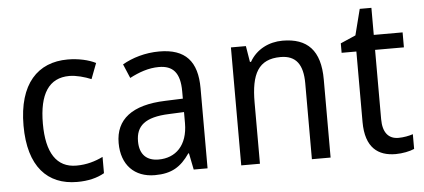

<svg xmlns="http://www.w3.org/2000/svg" viewBox="-47 -759 1917 869"><g transform="rotate(-5 911.0 -324.5)"><path d="M271 10C321 10 362 0 395 -19V-93C360 -76 321 -64 274 -64C184 -64 139 -134 139 -266C139 -401 184 -471 277 -471C308 -471 347 -460 376 -448L403 -519C372 -535 325 -546 276 -546C140 -546 51 -455 51 -265C51 -78 137 10 271 10Z M692 -546C628 -546 569 -528 524 -502L551 -438C593 -460 637 -476 684 -476C747 -476 780 -443 780 -357V-324L700 -321C548 -316 473 -256 473 -149C473 -49 532 10 624 10C701 10 743 -17 783 -75H786L801 0H864V-364C864 -486 811 -546 692 -546ZM712 -260 780 -263V-213C780 -111 724 -59 647 -59C595 -59 561 -87 561 -149C561 -218 601 -256 712 -260Z M1252 -546C1191 -546 1133 -518 1102 -463H1097L1085 -536H1017V0H1102V-278C1102 -408 1136 -473 1237 -473C1307 -473 1338 -430 1338 -345V0H1423V-355C1423 -487 1365 -546 1252 -546Z M1737 -62C1692 -62 1666 -92 1666 -153V-468H1797V-536H1666V-659H1613L1583 -541L1514 -511V-468H1581V-148C1581 -30 1639 10 1718 10C1749 10 1783 3 1803 -6V-73C1786 -67 1760 -62 1737 -62Z"/></g></svg>

Font: Noto Sans Malayalam SemiCondensed
Style: Regular
Weight: 400
Width: 4
Designer: Jelle Bosma - Monotype Design Team
Foundry: Monotype Imaging Inc.
Version: Version 2.104